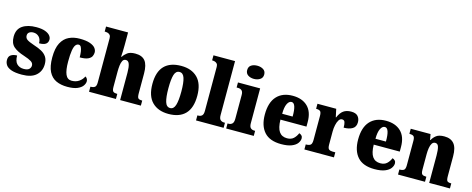

<svg xmlns="http://www.w3.org/2000/svg" viewBox="-37 -1465 5320 2165"><g transform="rotate(15 2623.5 -382.5)"><path d="M228 10Q149 10 104.5 -6Q60 -22 42 -48.5Q24 -75 24 -108Q24 -150 52.5 -167.5Q81 -185 122 -185Q122 -117 152.5 -87.5Q183 -58 231 -58Q276 -58 294.5 -76Q313 -94 313 -118Q313 -147 285.5 -164.5Q258 -182 200 -201Q114 -228 71.5 -266.5Q29 -305 29 -381Q29 -468 89.5 -509Q150 -550 250 -550Q314 -550 353 -535.5Q392 -521 410 -499Q428 -477 428 -453Q428 -418 403.5 -400Q379 -382 325 -382Q325 -431 298.5 -457Q272 -483 234 -483Q205 -483 186 -470Q167 -457 167 -431Q167 -402 190 -385Q213 -368 279 -346Q330 -330 368 -309Q406 -288 427.5 -255.5Q449 -223 449 -171Q449 -90 393.5 -40Q338 10 228 10Z M758 10Q683 10 627.5 -15.5Q572 -41 541 -101.5Q510 -162 510 -267Q510 -375 543 -437Q576 -499 631.5 -525Q687 -551 756 -551Q832 -551 876.5 -535Q921 -519 939.5 -495Q958 -471 958 -444Q958 -423 948 -400.5Q938 -378 906 -362.5Q874 -347 809 -347Q809 -383 804.5 -414Q800 -445 790 -464Q780 -483 762 -483Q741 -483 726 -464Q711 -445 703 -398Q695 -351 695 -268Q695 -169 716.5 -119Q738 -69 788 -69Q839 -69 875 -94.5Q911 -120 927 -156Q941 -149 948.5 -135.5Q956 -122 956 -107Q956 -81 937 -54Q918 -27 875 -8.5Q832 10 758 10Z M1011 0V-59H1015Q1042 -59 1060.5 -71Q1079 -83 1079 -127V-644Q1079 -669 1067.5 -681Q1056 -693 1042 -697Q1028 -701 1020 -701H1006V-760H1263V-614Q1263 -574 1261.5 -537Q1260 -500 1258 -476H1265Q1282 -504 1313 -527.5Q1344 -551 1405 -551Q1484 -551 1520.5 -505.5Q1557 -460 1557 -359V-129Q1557 -83 1569 -71Q1581 -59 1613 -59H1616V0H1374V-320Q1374 -384 1362 -419Q1350 -454 1321 -454Q1295 -454 1283 -431.5Q1271 -409 1267 -374Q1263 -339 1263 -303V-124Q1263 -82 1277 -70.5Q1291 -59 1322 -59H1325V0Z M1939 10Q1817 10 1747.5 -60Q1678 -130 1678 -271Q1678 -412 1745 -481.5Q1812 -551 1942 -551Q2063 -551 2132.5 -481.5Q2202 -412 2202 -271Q2202 -130 2135 -60Q2068 10 1939 10ZM1941 -59Q1983 -59 1999.5 -113Q2016 -167 2016 -271Q2016 -375 1999 -427.5Q1982 -480 1940 -480Q1897 -480 1881 -427.5Q1865 -375 1865 -271Q1865 -167 1881.5 -113Q1898 -59 1941 -59Z M2260 0V-59H2270Q2296 -59 2312.5 -74Q2329 -89 2329 -130V-644Q2329 -669 2317.5 -681Q2306 -693 2292 -697Q2278 -701 2270 -701H2260V-760H2512V-130Q2512 -89 2529 -74Q2546 -59 2572 -59H2582V0Z M2769 -621Q2727 -621 2698.5 -640.5Q2670 -660 2670 -698Q2670 -738 2698.5 -756.5Q2727 -775 2769 -775Q2809 -775 2839 -756.5Q2869 -738 2869 -698Q2869 -660 2839 -640.5Q2809 -621 2769 -621ZM2612 0V-59H2623Q2650 -59 2666.5 -75Q2683 -91 2683 -133V-410Q2683 -448 2666 -462.5Q2649 -477 2623 -477H2606V-536H2865V-130Q2865 -89 2881.5 -74Q2898 -59 2924 -59H2934V0Z M3255 10Q3121 10 3056.5 -62.5Q2992 -135 2992 -266Q2992 -407 3058 -479Q3124 -551 3243 -551Q3354 -551 3417.5 -489.5Q3481 -428 3481 -309V-255H3177Q3179 -159 3210 -115Q3241 -71 3302 -71Q3350 -71 3378 -97Q3406 -123 3422 -162Q3439 -157 3451 -144.5Q3463 -132 3463 -113Q3463 -84 3442.5 -55.5Q3422 -27 3376 -8.5Q3330 10 3255 10ZM3301 -324Q3302 -399 3289 -439.5Q3276 -480 3248 -480Q3218 -480 3198.5 -440Q3179 -400 3179 -324Z M3525 0V-59H3530Q3562 -59 3579.5 -71.5Q3597 -84 3597 -131V-409Q3597 -453 3582.5 -465Q3568 -477 3538 -477H3534V-536H3753L3773 -442H3777Q3801 -499 3836 -524Q3871 -549 3926 -549Q3981 -549 4005 -521Q4029 -493 4029 -452Q4029 -398 3990 -375Q3951 -352 3889 -352Q3889 -393 3881.5 -415.5Q3874 -438 3848 -438Q3826 -438 3811 -414.5Q3796 -391 3788 -354Q3780 -317 3780 -278V-126Q3780 -82 3795.5 -70.5Q3811 -59 3837 -59H3870V0Z M4344 10Q4210 10 4145.5 -62.5Q4081 -135 4081 -266Q4081 -407 4147 -479Q4213 -551 4332 -551Q4443 -551 4506.5 -489.5Q4570 -428 4570 -309V-255H4266Q4268 -159 4299 -115Q4330 -71 4391 -71Q4439 -71 4467 -97Q4495 -123 4511 -162Q4528 -157 4540 -144.5Q4552 -132 4552 -113Q4552 -84 4531.5 -55.5Q4511 -27 4465 -8.5Q4419 10 4344 10ZM4390 -324Q4391 -399 4378 -439.5Q4365 -480 4337 -480Q4307 -480 4287.5 -440Q4268 -400 4268 -324Z M4618 0V-59H4622Q4654 -59 4670.5 -71Q4687 -83 4687 -127V-413Q4687 -454 4672 -465.5Q4657 -477 4627 -477H4623V-536H4854L4866 -470H4871Q4888 -503 4919.5 -527Q4951 -551 5013 -551Q5088 -551 5126.5 -505.5Q5165 -460 5165 -359V-129Q5165 -83 5176.5 -71Q5188 -59 5220 -59H5224V0H4982V-320Q4982 -384 4972 -419Q4962 -454 4932 -454Q4908 -454 4894.5 -433Q4881 -412 4875.5 -377.5Q4870 -343 4870 -303V-124Q4870 -82 4884 -70.5Q4898 -59 4929 -59H4933V0Z"/></g></svg>

Font: Noto Serif Thai SemiCondensed Black
Style: Regular
Weight: 900
Width: 4
Designer: Monotype Design Team
Foundry: Monotype Imaging Inc.
Version: Version 2.002; ttfautohint (v1.8.4.7-5d5b)